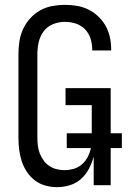

<svg xmlns="http://www.w3.org/2000/svg" viewBox="-20 -763 540 791"><path d="M215 8Q191 8 167 1.5Q143 -5 123.5 -20Q104 -35 90.5 -55.5Q77 -76 69.5 -99Q62 -122 59 -146.5Q56 -171 56 -195V-540Q56 -566 60 -592.5Q64 -619 75 -643Q86 -667 104 -687Q122 -707 145 -720Q168 -733 194.5 -738Q221 -743 247 -743Q272 -743 296.5 -739Q321 -735 343.5 -724Q366 -713 384.5 -695.5Q403 -678 415 -656.5Q427 -635 432.5 -610.5Q438 -586 438 -561V-555H360V-559Q360 -582 353 -604Q346 -626 330 -642.5Q314 -659 292 -666Q270 -673 247 -673Q222 -673 198.5 -663.5Q175 -654 160 -634Q145 -614 139.5 -589.5Q134 -565 134 -540V-195Q134 -179 136 -162.5Q138 -146 144 -130.5Q150 -115 160 -101.5Q170 -88 183.5 -79Q197 -70 213.5 -66Q230 -62 246 -62Q262 -62 278.5 -66Q295 -70 308.5 -79Q322 -88 332 -101.5Q342 -115 348 -130.5Q354 -146 356 -162.5Q358 -179 358 -195V-330H250V-400H436V0H366V-118Q359 -92 346.5 -68Q334 -44 314 -26Q294 -8 268 0Q242 8 215 8ZM482 -153H255V-214H482Z"/></svg>

Font: Iosevka Custom
Style: Regular
Weight: 400
Monospace: yes
Designer: Belleve Invis
Foundry: Belleve Invis
Version: Version 32.5.0; ttfautohint (v1.8.4)